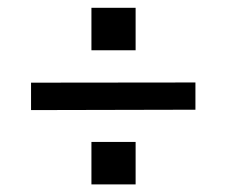

<svg xmlns="http://www.w3.org/2000/svg" viewBox="-20 -616 594 504"><path d="M336 -595.5V-484H220V-595.5ZM493 -399.5V-328L61.5 -327V-399ZM336 -243.5V-132H220V-243.5Z"/></svg>

Font: Public Sans
Style: Regular
Weight: 400
Designer: The Public Sans project authors (U.S. Web Design System). Libre Franklin designed by Pablo Impallari and Rodrigo Fuenzal
Version: Version 1.008; ttfautohint (v1.8.1) -l 8 -r 50 -G 200 -x 14 